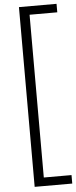

<svg xmlns="http://www.w3.org/2000/svg" viewBox="-66 -841 434 1094"><g transform="rotate(-5 151.0 -294.0)"><path d="M86.5 220V-808H301.5V-759.5H143V171.5H301.5V220Z"/></g></svg>

Font: Encode Sans Cnd Lt
Style: Regular
Weight: 300
Width: 3
Designer: Multiple Designers
Foundry: Impallari Type
Version: Version 3.002; ttfautohint (v1.8.3) -l 8 -r 50 -G 200 -x 14 